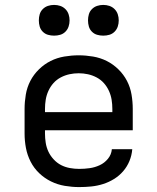

<svg xmlns="http://www.w3.org/2000/svg" viewBox="-20 -753 640 781"><path d="M302 8Q273 8 243.5 3Q214 -2 187.5 -15Q161 -28 139.5 -48.5Q118 -69 104.5 -95.5Q91 -122 85.5 -151Q80 -180 80 -210V-310Q80 -339 85 -368.5Q90 -398 103.5 -424Q117 -450 138.5 -471Q160 -492 186 -505Q212 -518 241.5 -523Q271 -528 300 -528Q329 -528 358.5 -523Q388 -518 414 -505Q440 -492 461.5 -471Q483 -450 496.5 -424Q510 -398 515 -368.5Q520 -339 520 -310V-223H163V-210Q163 -191 166 -172Q169 -153 177 -136Q185 -119 198.5 -104.5Q212 -90 228.5 -81.5Q245 -73 264 -69.5Q283 -66 302 -66Q324 -66 345 -69Q366 -72 385.5 -81Q405 -90 419 -107Q433 -124 435 -146H518Q516 -121 506.5 -98Q497 -75 481 -56.5Q465 -38 444 -25Q423 -12 399.5 -4.5Q376 3 351.5 5.5Q327 8 302 8ZM163 -297H437V-310Q437 -329 434 -347.5Q431 -366 423 -383.5Q415 -401 402.5 -415Q390 -429 373 -438Q356 -447 337.5 -451Q319 -455 300 -455Q281 -455 262.5 -451Q244 -447 227 -438Q210 -429 197.5 -415Q185 -401 177 -383.5Q169 -366 166 -347.5Q163 -329 163 -310ZM400 -608Q387 -608 375 -611.5Q363 -615 354 -624Q345 -633 341.5 -645Q338 -657 338 -670Q338 -683 341.5 -695Q345 -707 354 -716Q363 -725 375 -729Q387 -733 400 -733Q413 -733 425 -729Q437 -725 446 -716Q455 -707 459 -695Q463 -683 463 -670Q463 -657 459 -645Q455 -633 446 -624Q437 -615 425 -611.5Q413 -608 400 -608ZM200 -608Q187 -608 175 -611.5Q163 -615 154 -624Q145 -633 141.5 -645Q138 -657 138 -670Q138 -683 141.5 -695Q145 -707 154 -716Q163 -725 175 -729Q187 -733 200 -733Q213 -733 225 -729Q237 -725 246 -716Q255 -707 259 -695Q263 -683 263 -670Q263 -657 259 -645Q255 -633 246 -624Q237 -615 225 -611.5Q213 -608 200 -608Z"/></svg>

Font: Zed Sans Extended
Style: Regular
Weight: 400
Width: 7
Designer: Belleve Invis
Foundry: Belleve Invis
Version: Version 1.0.0; ttfautohint (v1.8.4)